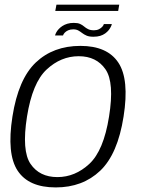

<svg xmlns="http://www.w3.org/2000/svg" viewBox="-20 -794 602 818"><path d="M217.5 4.5Q332 4.5 406.8 -66.5Q481.5 -137.5 506.5 -297.5Q531.5 -456 484.2 -527.2Q437 -598.5 322.5 -598.5Q207 -598.5 132.5 -527.8Q58 -457 33 -297.5Q8 -138.5 55 -67Q102 4.5 217.5 4.5ZM224.5 -39.5Q148.5 -39.5 110.2 -95.5Q72 -151.5 95 -297Q118 -441.5 178.8 -498Q239.5 -554.5 315.5 -554.5Q391 -554.5 429.5 -498.5Q468 -442.5 444.5 -297Q421.5 -152.5 360.8 -96Q300 -39.5 224.5 -39.5ZM378 -637.5Q394.5 -637.5 406.8 -641.2Q419 -645 428 -651.5Q437 -658 442.8 -665.2Q448.5 -672.5 452 -679.5Q455.5 -686.5 456.5 -691.5H422.5Q421.5 -686.5 416 -680.2Q410.5 -674 401.5 -669.5Q392.5 -665 380.5 -665Q365 -665 355.5 -669.8Q346 -674.5 338.5 -681Q331 -687.5 321.2 -692Q311.5 -696.5 294.5 -696.5Q279 -696.5 266.8 -692.8Q254.5 -689 245.5 -683Q236.5 -677 230 -670Q223.5 -663 219.8 -656Q216 -649 214.5 -643H248.5Q250 -648.5 255.5 -654.5Q261 -660.5 270.2 -664.8Q279.5 -669 292 -669Q305 -669 313.5 -664.2Q322 -659.5 330 -653.2Q338 -647 349 -642.2Q360 -637.5 378 -637.5ZM215.5 -747.5H483.5L488 -774H220.5Z"/></svg>

Font: Anybody UltraCondensed Thin Light
Style: Italic
Weight: 300
Italic angle: -10°
Version: Version 1.111